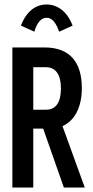

<svg xmlns="http://www.w3.org/2000/svg" viewBox="-20 -834 415 854"><path d="M133 -693C144 -732 162 -755 187 -755C212 -755 229 -733 243 -693L303 -720C279 -783 236 -814 187 -814C138 -814 97 -783 73 -720ZM35 0H128V-262H172L264 0H357L258 -273C312 -297 344 -357 344 -442C344 -557 291 -623 178 -623H35ZM128 -346V-535H185C227 -535 251 -503 251 -441C251 -376 227 -346 185 -346Z"/></svg>

Font: Inconsolata Condensed
Style: Bold
Weight: 700
Width: 3
Monospace: yes
Designer: Raph Levien, Cyreal, Brenton Simpson
Foundry: Raph Levien, Cyreal, Google
Version: Version 3.100